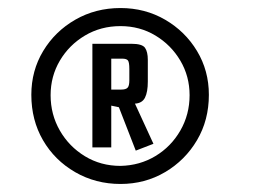

<svg xmlns="http://www.w3.org/2000/svg" viewBox="-20 -716 640 478"><path d="M280 -258Q218 -258 167 -287.5Q116 -317 87 -367Q58 -417 58 -480Q58 -540 87.5 -589Q117 -638 167.5 -667Q218 -696 280 -696Q341 -696 391 -667Q441 -638 470.5 -589Q500 -540 500 -480Q500 -417 470.5 -367Q441 -317 391 -287.5Q341 -258 280 -258ZM280 -303Q328 -304 367 -327.5Q406 -351 429 -391Q452 -431 452 -479Q452 -526 429 -565Q406 -604 367 -627.5Q328 -651 280 -651Q231 -651 191.5 -627.5Q152 -604 129 -565Q106 -526 106 -479Q106 -431 129 -391Q152 -351 191.5 -327Q231 -303 280 -303ZM318 -341 276 -449 257 -453V-349H210V-607H307Q334 -607 341 -597Q348 -587 348 -567V-513Q348 -487 341 -473Q334 -459 316 -458L362 -358ZM257 -493H282Q293 -493 297.5 -497.5Q302 -502 302 -516V-544Q302 -561 298.5 -565.5Q295 -570 284 -570H257Z"/></svg>

Font: Smooch Sans Thin
Style: Bold
Weight: 700
Version: Version 1.010